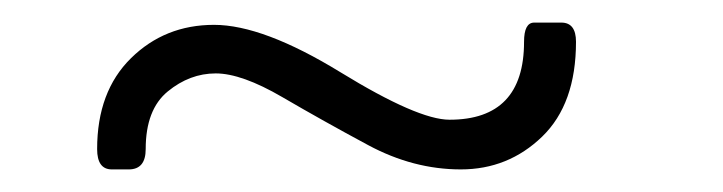

<svg xmlns="http://www.w3.org/2000/svg" viewBox="-20 -528 640 170"><path d="M453 -508H477Q490 -508 490 -491Q490 -436 460 -407Q430 -378 388 -378Q346 -378 306 -399.5Q266 -421 230 -442Q194 -463 171 -463Q148 -463 128.5 -447Q109 -431 109 -396Q109 -378 94 -378H79Q66 -378 66 -396Q66 -447 96 -476.5Q126 -506 169.5 -506Q213 -506 281.5 -464Q350 -422 378 -422Q444 -422 444 -491Q444 -508 453 -508Z"/></svg>

Font: Text Me One
Style: Regular
Weight: 400
Designer: Julia Petretta
Foundry: Julia Petretta
Version: Version 1.003